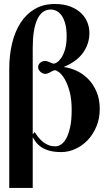

<svg xmlns="http://www.w3.org/2000/svg" viewBox="-20 -741 540 951"><path d="M474.1 -202.1Q474.1 -249 458.5 -285.9Q442.9 -322.8 417.5 -348.9Q392.1 -375 359.9 -390.1Q327.6 -405.3 294.9 -409.2Q359.9 -435.5 391.4 -479.7Q422.9 -523.9 422.9 -579.1Q422.9 -604 413.1 -629.4Q403.3 -654.8 382.3 -675.3Q361.3 -695.8 328.9 -708.5Q296.4 -721.2 251 -721.2Q193.8 -721.2 151.6 -696Q109.4 -670.9 81.5 -627.4Q53.7 -584 39.8 -525.9Q25.9 -467.8 25.9 -401.9V189.9H142.1V-504.9Q142.1 -548.8 147.5 -583.7Q152.8 -618.7 163.8 -643.3Q174.8 -668 191.7 -680.9Q208.5 -693.8 231 -693.8Q247.1 -693.8 261.5 -686Q275.9 -678.2 286.6 -662.1Q297.4 -646 303.7 -621.1Q310.1 -596.2 310.1 -562Q310.1 -522 302 -495.6Q293.9 -469.2 283.2 -453.9Q272.5 -438.5 262.2 -432.1Q252 -425.8 247.1 -425.8Q242.7 -425.8 237.8 -427.7Q232.9 -429.7 227.3 -432.4Q221.7 -435.1 215.6 -437Q209.5 -439 203.1 -439Q189.5 -439 179.2 -430.2Q168.9 -421.4 168.9 -408.2Q168.9 -401.4 172.4 -395.3Q175.8 -389.2 180.9 -384.8Q186 -380.4 192.1 -377.7Q198.2 -375 204.1 -375Q211.4 -375 217.8 -377.9Q224.1 -380.9 230.2 -384Q236.3 -387.2 241.7 -390.1Q247.1 -393.1 252 -393.1Q259.3 -393.1 273.2 -382.6Q287.1 -372.1 300.8 -348.6Q314.5 -325.2 324.7 -287.8Q335 -250.5 335 -196.8Q335 -144.5 327.1 -109.9Q319.3 -75.2 307.6 -54.4Q295.9 -33.7 281.7 -24.9Q267.6 -16.1 254.9 -16.1Q236.8 -16.1 222.2 -21.5Q207.5 -26.9 195.3 -36.1Q183.1 -45.4 172.4 -58.3Q161.6 -71.3 151.9 -86.9L137.2 -70.8Q145 -54.7 155.8 -39.8Q166.5 -24.9 183.3 -13.2Q200.2 -1.5 224.6 5.4Q249 12.2 284.2 12.2Q318.8 12.2 353 -3.2Q387.2 -18.6 414.1 -46.6Q440.9 -74.7 457.5 -114.3Q474.1 -153.8 474.1 -202.1Z"/></svg>

Font: Galatia SIL
Style: Bold
Weight: 700
Designer: Development by SIL's NRSI team
Version: Version 2.1